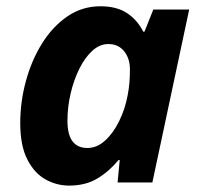

<svg xmlns="http://www.w3.org/2000/svg" viewBox="-20 -576 634 606"><path d="M198.2 9.8Q158.7 9.8 123.5 -9.8Q88.4 -29.3 66.2 -72.8Q43.9 -116.2 43.9 -188Q43.9 -254.9 61.8 -320.3Q79.6 -385.7 112.8 -439Q146 -492.2 192.6 -524.2Q239.3 -556.2 296.9 -556.2Q349.1 -556.2 381.6 -534.2Q414.1 -512.2 432.1 -476.1H436L463.9 -545.9H577.1L460.9 0H351.1L357.9 -70.8H354Q324.7 -35.2 287.4 -12.7Q250 9.8 198.2 9.8ZM255.9 -108.9Q286.1 -108.9 312 -132.6Q337.9 -156.2 356.4 -194.3Q375 -232.4 382.8 -274.9Q386.7 -294.4 388.4 -314.2Q390.1 -334 390.1 -356.9Q390.1 -391.6 371.8 -414.3Q353.5 -437 321.8 -437Q294.9 -437 271.5 -415.8Q248 -394.5 230.5 -359.1Q212.9 -323.7 202.9 -281Q192.9 -238.3 192.9 -194.8Q192.9 -108.9 255.9 -108.9Z"/></svg>

Font: Open Sans
Style: Bold Italic
Weight: 700
Italic angle: -12°
Designer: Monotype Design Team
Foundry: Monotype Imaging Inc.
Version: Version 3.003; ttfautohint (v1.8.4)